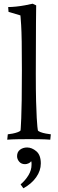

<svg xmlns="http://www.w3.org/2000/svg" viewBox="-20 -750 312 1035"><path d="M173 -352Q173 -262 174.5 -205Q176 -148 178 -115Q180 -82 181.5 -67.5Q183 -53 184 -48Q185 -43 198 -38Q211 -33 227.5 -30Q244 -27 254 -26L251 3Q227 1 195 0.5Q163 0 137 0Q112 0 77.5 0.5Q43 1 19 3L22 -26Q33 -27 48.5 -30Q64 -33 77 -38Q90 -43 91 -48Q91 -48 92 -62.5Q93 -77 94.5 -112.5Q96 -148 97 -210.5Q98 -273 98 -370Q98 -466 97 -525Q96 -584 94 -615Q92 -646 91 -656.5Q90 -667 90 -667L26 -686L24 -712Q42 -712 66.5 -714.5Q91 -717 115 -721.5Q139 -726 156 -730L175 -721Q175 -721 174 -628Q173 -535 173 -352ZM72 92Q72 69 88 57Q104 45 126 45Q152 45 176 65.5Q200 86 200 131Q200 170 175 205.5Q150 241 106 265L91 244Q117 222 133.5 194.5Q150 167 150 139Q150 134 150 129Q150 124 148 119Q144 126 134 130.5Q124 135 115 135Q95 135 83.5 121.5Q72 108 72 92Z"/></svg>

Font: Average
Style: Regular
Weight: 400
Designer: Eduardo Tunni
Foundry: Eduardo Rodriguez Tunni
Version: Version 1.003; ttfautohint (v1.8.4.7-5d5b)